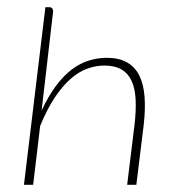

<svg xmlns="http://www.w3.org/2000/svg" viewBox="-20 -513 488 533"><path d="M46.5 0 106 -493H116.5Q122.5 -493 125 -489.5Q127.5 -486 127.5 -481.5L95.5 -206Q114.5 -247 135.8 -275.2Q157 -303.5 179.8 -320.5Q202.5 -337.5 227 -345Q251.5 -352.5 277 -352.5Q310 -352.5 332.2 -340Q354.5 -327.5 366.5 -303.8Q378.5 -280 381.2 -245.5Q384 -211 379 -167L358.5 0H333L353.5 -167Q358 -206 356.5 -236.5Q355 -267 345.5 -288Q336 -309 317.5 -320Q299 -331 270 -331Q246 -331 222.5 -322.5Q199 -314 176.5 -294.5Q154 -275 132.5 -243Q111 -211 91.5 -163.5L72 0Z"/></svg>

Font: Lato Thin
Style: Italic
Weight: 200
Italic angle: -7°
Designer: Lukasz Dziedzic
Foundry: tyPoland Lukasz Dziedzic
Version: Version 2.007; 2014-02-27